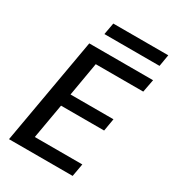

<svg xmlns="http://www.w3.org/2000/svg" viewBox="-205 -979 985 1092"><g transform="rotate(30 287.0 -433.0)"><path d="M28 0 151 -700H570L554 -616H242L204 -395H486L472 -313H189L149 -84H461L446 0ZM199 -789 213 -866H574L561 -789Z"/></g></svg>

Font: DeepMind Sans Medium
Style: Italic
Weight: 500
Italic angle: -10°
Designer: Jonny Pinhorn / Modifications: Colophon Foundry
Foundry: Colophon Foundry
Version: Version 1.002; ttfautohint (v1.8.2)